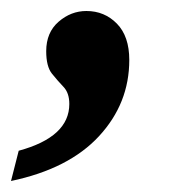

<svg xmlns="http://www.w3.org/2000/svg" viewBox="-32 -177 341 349"><path d="M2 97Q94 72 94 12Q94 -8 83.5 -19Q73 -30 62.5 -43Q52 -56 52 -84Q52 -118 74.5 -137.5Q97 -157 125 -157Q158 -157 180.5 -134Q203 -111 203 -68Q203 11 148 70.5Q93 130 -12 152Z"/></svg>

Font: Noto Serif Condensed ExtraBold
Style: Italic
Weight: 800
Width: 3
Italic angle: -12°
Designer: Monotype Design Team
Foundry: Monotype Imaging Inc.
Version: Version 2.014; ttfautohint (v1.8.4.7-5d5b)